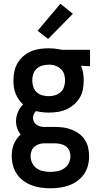

<svg xmlns="http://www.w3.org/2000/svg" viewBox="-20 -787 540 1030"><path d="M250 223Q224 223 199 219.5Q174 216 150 207Q126 198 105 182.5Q84 167 70 146Q56 125 49.5 100Q43 75 43 49Q43 33 45.5 17Q48 1 54 -13.5Q60 -28 69.5 -41.5Q79 -55 91 -65Q79 -80 72.5 -98.5Q66 -117 66 -137Q66 -162 76 -185.5Q86 -209 104 -227Q90 -239 80 -254Q70 -269 63.5 -285.5Q57 -302 54.5 -320Q52 -338 52 -356Q52 -380 57 -404Q62 -428 74.5 -449Q87 -470 105.5 -486Q124 -502 146 -511.5Q168 -521 192.5 -524.5Q217 -528 241 -528Q256 -528 271.5 -526.5Q287 -525 302 -522L309 -520H463V-432L415 -434Q423 -415 426 -395.5Q429 -376 429 -356Q429 -331 424.5 -307Q420 -283 407.5 -262.5Q395 -242 376.5 -226Q358 -210 335.5 -200Q313 -190 289 -186.5Q265 -183 241 -183Q224 -183 207 -185Q190 -187 173 -191Q166 -184 161.5 -174.5Q157 -165 157 -155Q157 -145 161.5 -135.5Q166 -126 174 -119.5Q182 -113 192 -110Q202 -107 212 -106H275Q298 -106 320.5 -103Q343 -100 364.5 -91.5Q386 -83 404.5 -69.5Q423 -56 435.5 -36.5Q448 -17 453 5.5Q458 28 458 51Q458 77 451.5 102Q445 127 430.5 147.5Q416 168 395 183.5Q374 199 350 207.5Q326 216 301 219.5Q276 223 250 223ZM241 -271Q258 -271 275 -276Q292 -281 305 -292.5Q318 -304 323.5 -321Q329 -338 329 -356Q329 -372 324.5 -387.5Q320 -403 309 -414.5Q298 -426 283 -432.5Q268 -439 252 -440H241Q224 -440 206.5 -435Q189 -430 176.5 -418.5Q164 -407 158.5 -390Q153 -373 153 -356Q153 -338 158.5 -321Q164 -304 176.5 -292.5Q189 -281 206.5 -276Q224 -271 241 -271ZM250 135Q270 135 289 131Q308 127 324 116.5Q340 106 349 88Q358 70 358 51Q358 36 352 21.5Q346 7 333.5 -2Q321 -11 305.5 -14.5Q290 -18 275 -18H216Q202 -18 188.5 -13.5Q175 -9 164.5 0Q154 9 149 22.5Q144 36 144 50Q144 69 152.5 87Q161 105 176.5 116Q192 127 211.5 131Q231 135 250 135ZM238 -578 182 -622 304 -767 371 -713Z"/></svg>

Font: Iosevka SS18 Semibold
Style: Regular
Weight: 600
Monospace: yes
Designer: Belleve Invis
Foundry: Belleve Invis
Version: Version 25.1.1; ttfautohint (v1.8.4)